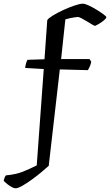

<svg xmlns="http://www.w3.org/2000/svg" viewBox="-91 -820 596 1040"><path d="M-7 200Q-15 200 -27 193.5Q-39 187 -51 177.5Q-63 168 -71 160Q-70 153 -66.5 143.5Q-63 134 -59 130Q-5 125 32.5 110Q70 95 108 76L146 -446L45 -452Q47 -466 50.5 -478Q54 -490 58 -496L150 -499L165 -711Q171 -721 195.5 -736Q220 -751 251.5 -765.5Q283 -780 312.5 -790Q342 -800 358 -800Q369 -800 389.5 -790.5Q410 -781 432 -767.5Q454 -754 469.5 -742.5Q485 -731 485 -727Q485 -721 474 -711.5Q463 -702 448.5 -693Q434 -684 424 -680Q420 -680 407.5 -687.5Q395 -695 379.5 -704.5Q364 -714 350.5 -721Q337 -728 331 -728Q328 -728 316 -726.5Q304 -725 289.5 -722Q275 -719 263 -715L240 -500H394L403 -486Q402 -475 396 -461.5Q390 -448 385 -440L233 -444L173 78Q159 91 134.5 111.5Q110 132 82.5 152Q55 172 30.5 186Q6 200 -7 200Z"/></svg>

Font: Texturina Medium
Style: Regular
Weight: 500
Designer: Guillermo Torres Carreño
Foundry: Omnibus-Type
Version: Version 1.003